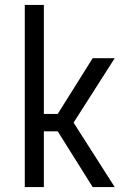

<svg xmlns="http://www.w3.org/2000/svg" viewBox="-20 -755 540 775"><path d="M354 0 213 -225H157V0H80V-735H157V-295H213L354 -520H443L277 -260L443 0Z"/></svg>

Font: Huly
Style: Regular
Weight: 400
Designer: Belleve Invis
Foundry: Belleve Invis
Version: Version 33.2.5; ttfautohint (v1.8.4)